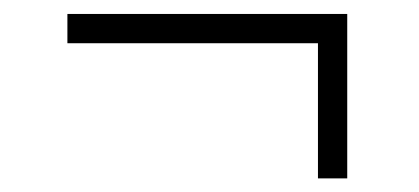

<svg xmlns="http://www.w3.org/2000/svg" viewBox="-20 -396 615 282"><path d="M79 -375.5H490V-134H447V-332.5H79Z"/></svg>

Font: Newsreader Display
Style: Bold
Weight: 700
Designer: Hugues Gentile
Foundry: Production Type
Version: Version 1.001